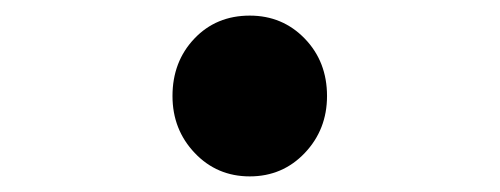

<svg xmlns="http://www.w3.org/2000/svg" viewBox="-20 -497 641 246"><path d="M201 -374Q201 -418 229 -447.5Q257 -477 300 -477Q342 -477 370.5 -447.5Q399 -418 399 -374Q399 -331 370.5 -301Q342 -271 300 -271Q258 -271 229.5 -301Q201 -331 201 -374Z"/></svg>

Font: Merged Yaku Han JP ExtraBold
Style: Regular
Weight: 800
Designer: Ryoko NISHIZUKA 西塚涼子 (kana, bopomofo & ideographs); Paul D. Hunt (Latin, Greek & Cyrillic); Sandoll Communications 산돌커뮤니
Foundry: Adobe
Version: Version 2.004